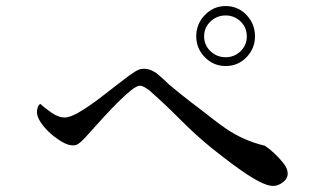

<svg xmlns="http://www.w3.org/2000/svg" viewBox="-20 -746 1040 634"><path d="M795 -626Q795 -655 774.5 -675Q754 -695 725 -695Q696 -695 675 -675Q654 -655 654 -626Q654 -597 675 -577Q696 -557 725 -557Q754 -557 774.5 -577Q795 -597 795 -626ZM930 -173Q930 -156 914 -144Q898 -132 882 -132Q864 -132 836 -146.5Q808 -161 777.5 -182.5Q747 -204 720.5 -224.5Q694 -245 679 -257Q625 -301 576.5 -350Q528 -399 476 -445Q471 -450 460 -456.5Q449 -463 442 -463Q432 -463 412.5 -447.5Q393 -432 369.5 -408.5Q346 -385 322.5 -359.5Q299 -334 280 -312.5Q261 -291 251 -281Q243 -274 237 -270Q231 -266 220 -266Q205 -266 185 -277.5Q165 -289 146 -306Q127 -323 114.5 -342Q102 -361 102 -376Q102 -383 104.5 -391Q107 -399 113 -403Q127 -390 150 -374Q173 -358 193 -358Q212 -358 243 -376.5Q274 -395 309 -421.5Q344 -448 375 -472.5Q406 -497 425 -509Q433 -514 439.5 -516.5Q446 -519 456 -519Q468 -519 480.5 -513.5Q493 -508 502 -500Q520 -485 537 -468Q557 -451 577 -435Q597 -419 618 -403Q645 -383 672 -361.5Q699 -340 728 -320Q786 -281 854 -265Q867 -257 884.5 -241Q902 -225 916 -207Q930 -189 930 -173ZM822 -626Q822 -586 794 -557Q766 -528 725 -528Q685 -528 656.5 -557Q628 -586 628 -626Q628 -667 656.5 -696.5Q685 -726 725 -726Q766 -726 794 -696.5Q822 -667 822 -626Z"/></svg>

Font: Kaisei HarunoUmi
Style: Regular
Weight: 400
Designer: Font-Kai, 金井和夫
Foundry: KAZUO KANAI
Version: Version 5.003